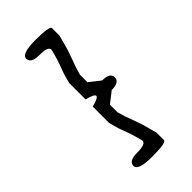

<svg xmlns="http://www.w3.org/2000/svg" viewBox="-294 -880 1137 1137"><g transform="rotate(-45 275.0 -311.0)"><path d="M139 -760Q139 -800 255 -800Q372 -800 375 -781V-717L350 -625Q339 -593 329.5 -566.5Q320 -540 312 -519L297 -469V-405L366 -351Q432 -351 432 -311Q432 -271 366 -271L297 -217V-153L312 -103Q320 -82 329.5 -55.5Q339 -29 350 3L375 95V159Q372 178 255 178Q139 178 139 138Q139 98 211 98Q283 98 283 70L267 11Q251 -39 234 -82L217 -144V-281Q337 -311 217 -341V-478L234 -540Q251 -584 267 -633L283 -692Q283 -720 211 -720Q139 -720 139 -760Z"/></g></svg>

Font: Syne Mono
Style: Regular
Weight: 400
Monospace: yes
Designer: Lucas Descroix
Foundry: Bonjour Monde
Version: Version 2.000; ttfautohint (v1.8.3)